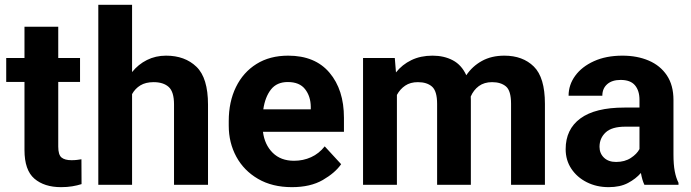

<svg xmlns="http://www.w3.org/2000/svg" viewBox="-20 -770 2880 800"><path d="M313.5 -528.3V-428.7H222.7V-159.2Q222.7 -125 236.3 -113.8Q250 -102.5 277.8 -102.5Q291 -102.5 301.3 -103.8Q311.5 -105 319.3 -106.4L319.8 -2.9Q301.8 2.9 280.8 6.3Q259.8 9.8 234.4 9.8Q164.6 9.8 123.3 -25.6Q82 -61 82 -145V-428.7H5.9V-528.3H82V-658.7H222.7V-528.3Z M530.3 -750V-469.7Q556.2 -502 592.3 -520Q628.4 -538.1 671.9 -538.1Q750.5 -538.1 798.6 -491.7Q846.7 -445.3 846.7 -334V0H705.1V-335Q705.1 -387.7 682.9 -407.7Q660.6 -427.7 620.1 -427.7Q586.9 -427.7 564.9 -414.3Q543 -400.9 530.3 -377.9V0H389.6V-750Z M1196.3 9.8Q1114.3 9.8 1055.2 -24.7Q996.1 -59.1 964.6 -117.2Q933.1 -175.3 933.1 -246.1V-265.6Q933.1 -345.7 963.1 -407.2Q993.2 -468.8 1048.6 -503.4Q1104 -538.1 1180.7 -538.1Q1293 -538.1 1353 -467Q1413.1 -396 1413.1 -279.3V-220.7H1075.7Q1082.5 -167 1116.2 -133.5Q1149.9 -100.1 1205.1 -100.1Q1243.2 -100.1 1276.1 -115Q1309.1 -129.9 1333 -160.2L1401.4 -85.9Q1376.5 -49.8 1325 -20Q1273.4 9.8 1196.3 9.8ZM1179.2 -428.2Q1133.3 -428.2 1108.9 -397Q1084.5 -365.7 1077.1 -314.5H1274.9V-325.2Q1274.4 -368.7 1251.2 -398.4Q1228 -428.2 1179.2 -428.2Z M1721.2 -427.7Q1689.9 -427.7 1668.5 -413.3Q1647 -398.9 1633.8 -374.5V0H1492.7V-528.3H1625L1629.9 -468.3Q1655.8 -501 1694.1 -519.5Q1732.4 -538.1 1782.2 -538.1Q1830.1 -538.1 1866.7 -518.8Q1903.3 -499.5 1922.9 -456.5Q1948.2 -494.1 1988 -516.1Q2027.8 -538.1 2081.5 -538.1Q2158.2 -538.1 2204.3 -492.7Q2250.5 -447.3 2250.5 -337.4V0H2109.4V-337.4Q2109.4 -392.1 2088.1 -409.9Q2066.9 -427.7 2030.3 -427.7Q1997.6 -427.7 1975.3 -411.4Q1953.1 -395 1941.4 -367.7Q1941.9 -360.4 1941.9 -352.5V0H1801.3V-336.9Q1801.3 -390.6 1780 -409.2Q1758.8 -427.7 1721.2 -427.7Z M2665 0Q2655.8 -19 2650.4 -49.3Q2629.4 -24.9 2596.7 -7.6Q2564 9.8 2516.1 9.8Q2465.8 9.8 2425 -10.7Q2384.3 -31.2 2360.6 -66.9Q2336.9 -102.5 2336.9 -148.4Q2336.9 -231.4 2398.4 -276.6Q2460 -321.8 2581.5 -321.8H2644.5V-354.5Q2644.5 -392.1 2625.7 -414.6Q2606.9 -437 2565.9 -437Q2530.3 -437 2510 -419.2Q2489.7 -401.4 2489.7 -371.1H2349.1Q2349.1 -416.5 2376.7 -454.3Q2404.3 -492.2 2454.8 -515.1Q2505.4 -538.1 2573.7 -538.1Q2634.8 -538.1 2682.9 -517.6Q2731 -497.1 2758.5 -456.1Q2786.1 -415 2786.1 -353.5V-127.4Q2786.1 -84 2791.5 -56.2Q2796.9 -28.3 2807.1 -8.3V0ZM2546.9 -95.2Q2583 -95.2 2608.4 -111.8Q2633.8 -128.4 2644.5 -148.9V-242.2H2585.4Q2529.3 -242.2 2503.7 -218.3Q2478 -194.3 2478 -158.2Q2478 -130.9 2496.6 -113Q2515.1 -95.2 2546.9 -95.2Z"/></svg>

Font: Vazirmatn FD
Style: Bold
Weight: 700
Designer: Saber Rastikerdar
Foundry: Saber Rastikerdar
Version: Version 33.001